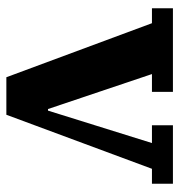

<svg xmlns="http://www.w3.org/2000/svg" viewBox="0 -564 564 604"><g transform="rotate(90 282.0 -262.0)"><path d="M53 -458H6V-524H269V-458H213L323 -131H328L430 -458H374V-524H558V-458H511L341 0H223Z"/></g></svg>

Font: IBM Plex Serif
Style: Bold
Weight: 700
Designer: Mike Abbink, Paul van der Laan, Pieter van Rosmalen
Foundry: Bold Monday
Version: Version 2.008